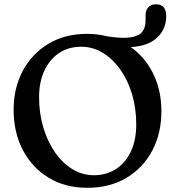

<svg xmlns="http://www.w3.org/2000/svg" viewBox="-20 -878 835 916"><path d="M395.5 -716.5Q446 -716.5 492.5 -704.5Q563.5 -693.5 603.2 -699.8Q643 -706 658.8 -726.5Q674.5 -747 674.5 -779.5V-804.5Q674.5 -829.5 687.8 -843.5Q701 -857.5 724.5 -857.5Q773 -857.5 773 -800.5Q773 -739 729.2 -698.2Q685.5 -657.5 604 -653.5Q672.5 -605 711.2 -525.8Q750 -446.5 750 -348Q750 -241 705.8 -158.2Q661.5 -75.5 582 -28.8Q502.5 18 397 18Q291.5 18 212.5 -29.8Q133.5 -77.5 89.2 -161.8Q45 -246 45 -355Q45 -458 88.5 -539.8Q132 -621.5 210.8 -669Q289.5 -716.5 395.5 -716.5ZM630 -285Q630 -361.5 610 -428.5Q590 -495.5 554 -546.2Q518 -597 470.2 -626Q422.5 -655 367.5 -655Q306.5 -655 261.5 -624.8Q216.5 -594.5 191.5 -540.5Q166.5 -486.5 166.5 -414Q166.5 -336 187 -268.5Q207.5 -201 243.2 -150Q279 -99 326.2 -70.5Q373.5 -42 427.5 -42Q487.5 -42 533.2 -71.5Q579 -101 604.5 -155.5Q630 -210 630 -285Z"/></svg>

Font: Fraunces 9pt S100
Style: Regular
Weight: 400
Version: Version 1.000; ttfautohint (v1.8.3)